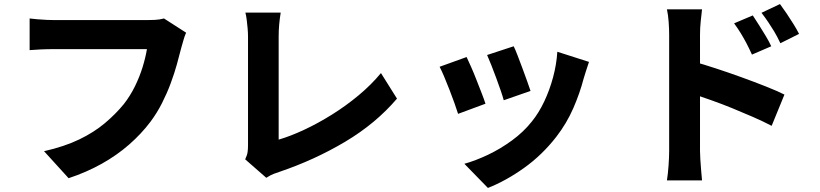

<svg xmlns="http://www.w3.org/2000/svg" viewBox="-20 -827 4040 946"><path d="M897 -666Q890 -651 884 -629.5Q878 -608 873 -591Q864 -555 851.5 -510Q839 -465 821 -416.5Q803 -368 778.5 -319.5Q754 -271 722 -228Q677 -168 616.5 -115Q556 -62 481 -20Q406 22 318 51L197 -82Q298 -105 370.5 -140Q443 -175 496.5 -220Q550 -265 590 -314Q622 -355 645 -402Q668 -449 682.5 -496Q697 -543 704 -585Q689 -585 655 -585Q621 -585 577 -585Q533 -585 484.5 -585Q436 -585 390 -585Q344 -585 307 -585Q270 -585 251 -585Q215 -585 180.5 -583.5Q146 -582 126 -580V-736Q142 -734 164.5 -732Q187 -730 211 -729Q235 -728 251 -728Q268 -728 297.5 -728Q327 -728 364.5 -728Q402 -728 443.5 -728Q485 -728 525.5 -728Q566 -728 601.5 -728Q637 -728 663.5 -728Q690 -728 703 -728Q719 -728 742.5 -729Q766 -730 788 -736Z M1188 -42Q1198 -63 1200 -78Q1202 -93 1202 -111Q1202 -131 1202 -169.5Q1202 -208 1202 -258.5Q1202 -309 1202 -364Q1202 -419 1202 -473Q1202 -527 1202 -572Q1202 -617 1202 -646Q1202 -666 1200 -688Q1198 -710 1195.5 -730Q1193 -750 1189 -765H1363Q1358 -734 1355.5 -705.5Q1353 -677 1353 -646Q1353 -621 1353 -585.5Q1353 -550 1353 -509Q1353 -468 1353 -424Q1353 -380 1353 -337Q1353 -294 1353 -255.5Q1353 -217 1353 -187Q1353 -157 1353 -139Q1411 -156 1478.5 -187.5Q1546 -219 1615 -262Q1684 -305 1746.5 -357Q1809 -409 1857 -467L1936 -341Q1831 -218 1680.5 -128.5Q1530 -39 1356 20Q1346 23 1329 29.5Q1312 36 1292 49Z M2511 -599Q2519 -583 2530.5 -553Q2542 -523 2554.5 -489.5Q2567 -456 2577.5 -426.5Q2588 -397 2594 -379L2462 -333Q2457 -352 2447 -381Q2437 -410 2425 -442.5Q2413 -475 2401 -505.5Q2389 -536 2380 -556ZM2882 -522Q2873 -495 2867 -476.5Q2861 -458 2856 -441Q2837 -368 2804.5 -293.5Q2772 -219 2721 -153Q2651 -63 2562 0.5Q2473 64 2384 99L2268 -20Q2322 -35 2383.5 -64Q2445 -93 2502.5 -135Q2560 -177 2601 -229Q2635 -271 2661.5 -327Q2688 -383 2705 -446Q2722 -509 2726 -572ZM2279 -546Q2289 -525 2302 -495.5Q2315 -466 2328 -432.5Q2341 -399 2353 -368.5Q2365 -338 2372 -316L2237 -266Q2231 -286 2219.5 -318Q2208 -350 2194.5 -385Q2181 -420 2168 -450.5Q2155 -481 2146 -498Z M3689 -751Q3703 -730 3720 -703Q3737 -676 3753 -649.5Q3769 -623 3780 -599L3685 -558Q3670 -591 3657 -615.5Q3644 -640 3630 -663Q3616 -686 3597 -712ZM3823 -807Q3838 -787 3855.5 -761Q3873 -735 3889.5 -708.5Q3906 -682 3917 -660L3825 -614Q3809 -648 3794.5 -672Q3780 -696 3765.5 -717.5Q3751 -739 3732 -764ZM3277 -83Q3277 -104 3277 -148Q3277 -192 3277 -249Q3277 -306 3277 -368.5Q3277 -431 3277 -488.5Q3277 -546 3277 -590.5Q3277 -635 3277 -656Q3277 -685 3274.5 -719.5Q3272 -754 3266 -781H3439Q3436 -754 3432.5 -722Q3429 -690 3429 -656Q3429 -632 3429 -586Q3429 -540 3429 -482.5Q3429 -425 3429 -364Q3429 -303 3429 -246.5Q3429 -190 3429 -146.5Q3429 -103 3429 -83Q3429 -70 3430.5 -43.5Q3432 -17 3434.5 11.5Q3437 40 3439 62H3266Q3271 31 3274 -11Q3277 -53 3277 -83ZM3396 -524Q3446 -510 3508.5 -489.5Q3571 -469 3634.5 -446Q3698 -423 3753.5 -401Q3809 -379 3845 -361L3782 -207Q3740 -229 3689.5 -251Q3639 -273 3587.5 -294Q3536 -315 3486.5 -332.5Q3437 -350 3396 -364Z"/></svg>

Font: Noto Sans KR ExtraBold
Style: Regular
Weight: 800
Designer: Ryoko NISHIZUKA  (kana, bopomofo & ideographs); Paul D. Hunt (Latin, Greek & Cyrillic); Sandoll Communications , Soo-you
Foundry: Adobe
Version: Version 2.004-H2;hotconv 1.0.118;makeotfexe 2.5.65603